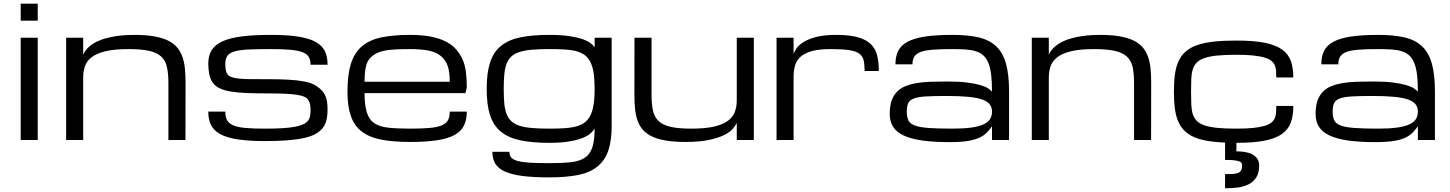

<svg xmlns="http://www.w3.org/2000/svg" viewBox="-20 -770 7975 1056"><path d="M93.8 -562.5H187.5V0H93.8ZM187.5 -656.2H93.8V-750H187.5Z M906.2 0V-312.5Q906.2 -364.7 898.4 -400.6Q890.6 -436.5 867.2 -458.5Q843.8 -480.5 800.8 -490.2Q757.8 -500 687.5 -500Q611.3 -500 562.7 -488.8Q514.2 -477.5 486.3 -457Q458.5 -436.5 448 -407.7Q437.5 -378.9 437.5 -343.8V0H343.8V-562.5H437.5V-468.8Q447.8 -492.7 466.8 -510Q485.8 -527.3 509.8 -539.6Q533.7 -551.8 561.5 -559.3Q589.4 -566.9 617.2 -571Q645 -575.2 671.1 -576.7Q697.3 -578.1 718.8 -578.1Q781.2 -578.1 826.4 -570.3Q871.6 -562.5 903.1 -547.4Q934.6 -532.2 953.6 -509.8Q972.7 -487.3 983.2 -457.8Q993.7 -428.2 997.1 -391.8Q1000.5 -355.5 1000.5 -312.5L1000 0Z M1453.6 -256.3Q1508.3 -256.3 1546.9 -254.6Q1585.4 -252.9 1611.6 -248.8Q1637.7 -244.6 1652.8 -238.3Q1668 -231.9 1675.8 -219.5Q1683.6 -207 1685.8 -194.6Q1688 -182.1 1688 -166Q1688 -148.4 1685.8 -134Q1683.6 -119.6 1675.3 -107.9Q1667 -96.2 1650.9 -87.9Q1634.8 -79.6 1606.9 -73.7Q1579.1 -67.9 1537.8 -65.2Q1496.6 -62.5 1438 -62.5Q1373.5 -62.5 1331.3 -66.2Q1289.1 -69.8 1264.2 -80.1Q1239.3 -90.3 1229.2 -108.6Q1219.2 -127 1219.2 -156.2H1125.5Q1125.5 -111.8 1141.4 -81.1Q1157.2 -50.3 1193.8 -31Q1230.5 -11.7 1290.3 -2.9Q1350.1 5.9 1438 5.9Q1508.3 5.9 1561.3 1.7Q1614.3 -2.4 1652.3 -11Q1690.4 -19.5 1715.6 -33.4Q1740.7 -47.4 1755.4 -66.7Q1770 -85.9 1775.9 -111.1Q1781.7 -136.2 1781.7 -168Q1781.7 -199.7 1775.9 -223.9Q1770 -248 1755.6 -265.9Q1741.2 -283.7 1717.3 -298.8Q1693.4 -314 1656.7 -321.3Q1620.1 -328.6 1570.1 -331.5Q1520 -334.5 1453.6 -334.5Q1398.9 -334.5 1360.4 -334.7Q1321.8 -335 1295.7 -337.6Q1269.5 -340.3 1254.4 -345.7Q1239.3 -351.1 1231.4 -361.3Q1223.6 -371.6 1221.4 -387.5Q1219.2 -403.3 1219.2 -419.9Q1219.2 -448.2 1231.9 -464.4Q1244.6 -480.5 1273.9 -488.3Q1303.2 -496.1 1351.1 -498Q1398.9 -500 1469.2 -500Q1533.7 -500 1575.9 -496.3Q1618.2 -492.7 1643.1 -483.2Q1668 -473.6 1678 -457Q1688 -440.4 1688 -414.1H1781.7Q1781.7 -456.5 1767.6 -487.3Q1753.4 -518.1 1718 -538.3Q1682.6 -558.6 1622.3 -568.4Q1562 -578.1 1469.2 -578.1Q1375.5 -578.1 1310.1 -569.8Q1244.6 -561.5 1203.6 -542.7Q1162.6 -523.9 1144 -493.9Q1125.5 -463.9 1125.5 -419.9Q1125.5 -387.7 1131.3 -360.1Q1137.2 -332.5 1151.4 -313.7Q1165.5 -294.9 1189.7 -283.7Q1213.9 -272.5 1250.2 -266.4Q1286.6 -260.3 1336.9 -258.3Q1387.2 -256.3 1453.6 -256.3Z M2234.9 10.7Q2141.1 10.7 2075.7 -2.2Q2010.3 -15.1 1969.2 -46.9Q1928.2 -78.6 1909.7 -131.8Q1891.1 -185.1 1891.1 -265.6Q1891.1 -357.9 1909.7 -418.2Q1928.2 -478.5 1969.2 -514.2Q2010.3 -549.8 2075.7 -564Q2141.1 -578.1 2234.9 -578.1Q2301.8 -578.1 2350.8 -568.4Q2399.9 -558.6 2434.8 -540Q2469.7 -521.5 2491.5 -495.1Q2513.2 -468.8 2525.6 -439.7Q2538.1 -410.6 2542.7 -371.6Q2547.4 -332.5 2547.4 -289.1L2539.6 -257.8H1984.9Q1984.9 -193.4 1997.6 -152.1Q2010.3 -110.8 2039.6 -91.8Q2068.8 -72.8 2116.7 -67.6Q2164.6 -62.5 2234.9 -62.5Q2299.3 -62.5 2341.6 -66.2Q2383.8 -69.8 2408.7 -80.1Q2433.6 -90.3 2443.6 -108.6Q2453.6 -127 2453.6 -156.2H2547.4Q2547.4 -110.8 2531.5 -78.9Q2515.6 -46.9 2479 -27.1Q2442.4 -7.3 2382.6 1.7Q2322.8 10.7 2234.9 10.7ZM2234.9 -500Q2188 -500 2151.1 -498Q2114.3 -496.1 2086.7 -489.5Q2059.1 -482.9 2039.6 -470.5Q2020 -458 2008.1 -441.2Q1996.1 -424.3 1990.5 -393.8Q1984.9 -363.3 1984.9 -320.3H2453.6Q2453.6 -377.4 2441.4 -409.9Q2429.2 -442.4 2402.8 -463.4Q2376.5 -484.4 2335 -492.2Q2293.5 -500 2234.9 -500Z M3000.5 -500Q2945.8 -500 2906 -496.6Q2866.2 -493.2 2838.4 -484.4Q2810.5 -475.6 2793.2 -460Q2775.9 -444.3 2766.4 -419.9Q2756.8 -395.5 2753.7 -361.1Q2750.5 -326.7 2750.5 -280.3Q2750.5 -234.4 2753.7 -200.4Q2756.8 -166.5 2766.4 -142.3Q2775.9 -118.2 2793.2 -102.5Q2810.5 -86.9 2838.4 -78.1Q2866.2 -69.3 2906 -65.9Q2945.8 -62.5 3000.5 -62.5Q3047.4 -62.5 3084 -64.7Q3120.6 -66.9 3148.4 -74.5Q3176.3 -82 3195.6 -96.4Q3214.8 -110.8 3227.1 -135Q3239.3 -159.2 3244.9 -195.1Q3250.5 -231 3250.5 -281.7Q3250.5 -332.5 3244.9 -368.7Q3239.3 -404.8 3227.1 -429Q3214.8 -453.1 3195.6 -467.3Q3176.3 -481.4 3148.4 -488.8Q3120.6 -496.1 3084 -498Q3047.4 -500 3000.5 -500ZM3344.2 -78.1Q3344.2 3.9 3325.7 58.1Q3307.1 112.3 3266.1 145.8Q3225.1 179.2 3159.7 192.4Q3094.2 205.6 3000.5 205.6Q2912.6 205.6 2852.8 197.8Q2793 189.9 2756.3 173.1Q2719.7 156.2 2703.9 129.6Q2688 103 2688 64.9H2781.7Q2781.7 84 2791.7 96.2Q2801.8 108.4 2826.7 115.2Q2851.6 122.1 2893.8 124.8Q2936 127.4 3000.5 127.4Q3070.8 127.4 3118.7 122.3Q3166.5 117.2 3195.8 98.1Q3225.1 79.1 3237.8 40.5Q3250.5 2 3250.5 -62.5Q3243.7 -50.8 3228.8 -37.1Q3213.9 -23.4 3185.3 -11.7Q3156.7 0 3111.8 7.8Q3066.9 15.6 3000.5 15.6Q2906.7 15.6 2841.3 1.7Q2775.9 -12.2 2734.9 -45.9Q2693.8 -79.6 2675.3 -136.7Q2656.7 -193.8 2656.7 -280.3Q2656.7 -368.2 2675.3 -425.8Q2693.8 -483.4 2734.9 -517.1Q2775.9 -550.8 2841.3 -564.5Q2906.7 -578.1 3000.5 -578.1Q3066.9 -578.1 3111.8 -571.3Q3156.7 -564.5 3185.3 -554.2Q3213.9 -543.9 3228.8 -532Q3243.7 -520 3250.5 -510.3V-562.5H3344.2Z M3563.5 -562.5V-250Q3563.5 -197.8 3571.3 -161.9Q3579.1 -126 3602.5 -104Q3626 -82 3668.9 -72.3Q3711.9 -62.5 3782.2 -62.5Q3858.4 -62.5 3907 -73.7Q3955.6 -85 3983.4 -105.5Q4011.2 -126 4021.7 -154.8Q4032.2 -183.6 4032.2 -218.8V-562.5H4126V0H4032.2V-93.8Q4025.4 -78.6 4009.3 -60.3Q3993.2 -42 3960.9 -26.4Q3928.7 -10.7 3877.7 0Q3826.7 10.7 3751 10.7Q3688 10.7 3642.8 3.2Q3597.7 -4.4 3566.2 -19.3Q3534.7 -34.2 3515.6 -56.2Q3496.6 -78.1 3486.3 -107.2Q3476.1 -136.2 3472.7 -171.9Q3469.2 -207.5 3469.2 -250L3469.7 -562.5Z M4735.4 -379.4Q4735.4 -414.6 4730.2 -437.7Q4725.1 -460.9 4706.1 -474.9Q4687 -488.8 4649.7 -494.4Q4612.3 -500 4547.9 -500Q4484.9 -500 4445.3 -489Q4405.8 -478 4383.3 -458Q4360.8 -438 4352.8 -410.2Q4344.7 -382.3 4344.7 -348.1V0H4251V-562.5H4344.7V-473.1Q4349.6 -488.3 4362.8 -506.6Q4376 -524.9 4402.8 -540.8Q4429.7 -556.6 4472.4 -567.4Q4515.1 -578.1 4579.1 -578.1Q4652.3 -578.1 4698.2 -565.2Q4744.1 -552.2 4769.8 -527.1Q4795.4 -502 4804.4 -464.8Q4813.5 -427.7 4813.5 -379.4Z M5436 -77.1Q5434.6 -71.3 5414.1 -47.9Q5399.4 -30.3 5375 -16.8Q5350.6 -3.4 5309.8 4.2Q5269 11.7 5202.6 11.7Q5114.3 11.7 5051.8 2.7Q4989.3 -6.3 4949.7 -25.1Q4910.2 -43.9 4891.8 -73.2Q4873.5 -102.5 4873.5 -143.1Q4873.5 -185.5 4883.5 -215.1Q4893.6 -244.6 4912.8 -264.6Q4932.1 -284.7 4959.5 -295.9Q4986.8 -307.1 5021.7 -313Q5056.6 -318.8 5098.1 -320.3Q5139.6 -321.8 5186.5 -321.8Q5253.4 -321.8 5298.3 -316.2Q5343.3 -310.5 5371.8 -302Q5400.4 -293.5 5415 -283.7Q5429.7 -273.9 5436 -265.6Q5436 -320.3 5431.4 -358.9Q5426.8 -397.5 5416.3 -423.3Q5405.8 -449.2 5389.2 -464.6Q5372.6 -480 5348.4 -487.8Q5324.2 -495.6 5292 -497.8Q5259.8 -500 5218.3 -500Q5153.8 -500 5111.3 -496.8Q5068.8 -493.7 5043.9 -484.4Q5019 -475.1 5008.8 -458.7Q4998.5 -442.4 4998.5 -416H4904.8Q4904.8 -460.4 4920.7 -491.2Q4936.5 -522 4973.4 -541.3Q5010.3 -560.5 5070.3 -569.3Q5130.4 -578.1 5218.3 -578.1Q5304.2 -578.1 5363.8 -564Q5423.3 -549.8 5460.2 -514.2Q5497.1 -478.5 5513.4 -418.2Q5529.8 -357.9 5529.8 -265.6V0H5436ZM5218.3 -62.5Q5280.3 -62.5 5322 -68.4Q5363.8 -74.2 5389.2 -85.9Q5414.6 -97.7 5425.3 -115.2Q5436 -132.8 5436 -156.2Q5436 -179.7 5423.6 -196Q5411.1 -212.4 5382.1 -222.7Q5353 -232.9 5305.2 -237.5Q5257.3 -242.2 5187 -242.2Q5116.7 -242.2 5073.5 -239.7Q5030.3 -237.3 5006.8 -228.5Q4983.4 -219.7 4975.3 -202.6Q4967.3 -185.5 4967.3 -156.2Q4967.3 -127 4975.8 -108.6Q4984.4 -90.3 5010.7 -80.1Q5037.1 -69.8 5086.7 -66.2Q5136.2 -62.5 5218.3 -62.5Z M6217.3 0V-312.5Q6217.3 -364.7 6209.5 -400.6Q6201.7 -436.5 6178.2 -458.5Q6154.8 -480.5 6111.8 -490.2Q6068.8 -500 5998.5 -500Q5922.4 -500 5873.8 -488.8Q5825.2 -477.5 5797.4 -457Q5769.5 -436.5 5759 -407.7Q5748.5 -378.9 5748.5 -343.8V0H5654.8V-562.5H5748.5V-468.8Q5758.8 -492.7 5777.8 -510Q5796.9 -527.3 5820.8 -539.6Q5844.7 -551.8 5872.6 -559.3Q5900.4 -566.9 5928.2 -571Q5956.1 -575.2 5982.2 -576.7Q6008.3 -578.1 6029.8 -578.1Q6092.3 -578.1 6137.5 -570.3Q6182.6 -562.5 6214.1 -547.4Q6245.6 -532.2 6264.6 -509.8Q6283.7 -487.3 6294.2 -457.8Q6304.7 -428.2 6308.1 -391.8Q6311.5 -355.5 6311.5 -312.5L6311 0Z M6717.8 265.6Q6752.9 265.6 6786.6 261.5Q6820.3 257.3 6846.7 244.1Q6873 231 6889.2 206.3Q6905.3 181.6 6905.3 140.6Q6905.3 117.2 6894.5 102.1Q6883.8 86.9 6866.2 78.1Q6848.6 69.3 6826.2 65.9Q6803.7 62.5 6780.3 62.5V15.6H6780.8Q6874.5 15.6 6935.1 3.7Q6995.6 -8.3 7030.8 -33.2Q7065.9 -58.1 7079.6 -96.4Q7093.3 -134.8 7093.3 -187.5H6999.5Q6999.5 -168 6998.5 -151.1Q6997.6 -134.3 6991.5 -120.4Q6985.4 -106.4 6972.2 -95.7Q6959 -85 6934.6 -77.6Q6910.2 -70.3 6872.8 -66.4Q6835.4 -62.5 6780.8 -62.5Q6718.3 -62.5 6675.5 -66.7Q6632.8 -70.8 6605 -80.3Q6577.1 -89.8 6562 -105.5Q6546.9 -121.1 6540 -143.6Q6533.2 -166 6532 -196.3Q6530.8 -226.6 6530.8 -265.6Q6530.8 -304.7 6532 -335Q6533.2 -365.2 6540 -387.7Q6546.9 -410.2 6562 -425.8Q6577.1 -441.4 6605 -450.9Q6632.8 -460.4 6675.5 -464.6Q6718.3 -468.8 6780.8 -468.8Q6835.4 -468.8 6872.8 -464.8Q6910.2 -460.9 6934.6 -453.6Q6959 -446.3 6972.2 -435.5Q6985.4 -424.8 6991.5 -410.9Q6997.6 -397 6998.5 -380.1Q6999.5 -363.3 6999.5 -343.8H7093.3Q7093.3 -396.5 7079.6 -434.8Q7065.9 -473.1 7030.8 -498Q6995.6 -522.9 6935.1 -534.9Q6874.5 -546.9 6780.8 -546.9Q6710.4 -546.9 6657.7 -541.3Q6605 -535.6 6566.7 -522.7Q6528.3 -509.8 6503.2 -488.3Q6478 -466.8 6463.1 -435.5Q6448.2 -404.3 6442.4 -362.3Q6436.5 -320.3 6436.5 -265.6Q6436.5 -210.9 6442.4 -168.9Q6448.2 -127 6463.1 -95.7Q6478 -64.5 6503.2 -43Q6528.3 -21.5 6566.7 -8.5Q6605 4.4 6657.7 9.8Q6685.1 12.7 6717.8 14.2V109.4Q6752.9 109.4 6772 112.1Q6791 114.7 6799.8 119.1Q6808.6 123.5 6810.1 129.2Q6811.5 134.8 6811.5 140.6Q6811.5 158.2 6805.7 167.7Q6799.8 177.2 6788.1 181.6Q6776.4 186 6758.8 186.8Q6741.2 187.5 6717.8 187.5Z M7778.3 -77.1Q7776.9 -71.3 7756.3 -47.9Q7741.7 -30.3 7717.3 -16.8Q7692.9 -3.4 7652.1 4.2Q7611.3 11.7 7544.9 11.7Q7456.5 11.7 7394 2.7Q7331.5 -6.3 7292 -25.1Q7252.4 -43.9 7234.1 -73.2Q7215.8 -102.5 7215.8 -143.1Q7215.8 -185.5 7225.8 -215.1Q7235.8 -244.6 7255.1 -264.6Q7274.4 -284.7 7301.8 -295.9Q7329.1 -307.1 7364 -313Q7398.9 -318.8 7440.4 -320.3Q7481.9 -321.8 7528.8 -321.8Q7595.7 -321.8 7640.6 -316.2Q7685.5 -310.5 7714.1 -302Q7742.7 -293.5 7757.3 -283.7Q7772 -273.9 7778.3 -265.6Q7778.3 -320.3 7773.7 -358.9Q7769 -397.5 7758.5 -423.3Q7748 -449.2 7731.4 -464.6Q7714.8 -480 7690.7 -487.8Q7666.5 -495.6 7634.3 -497.8Q7602.1 -500 7560.5 -500Q7496.1 -500 7453.6 -496.8Q7411.1 -493.7 7386.2 -484.4Q7361.3 -475.1 7351.1 -458.7Q7340.8 -442.4 7340.8 -416H7247.1Q7247.1 -460.4 7262.9 -491.2Q7278.8 -522 7315.7 -541.3Q7352.5 -560.5 7412.6 -569.3Q7472.7 -578.1 7560.5 -578.1Q7646.5 -578.1 7706.1 -564Q7765.6 -549.8 7802.5 -514.2Q7839.4 -478.5 7855.7 -418.2Q7872.1 -357.9 7872.1 -265.6V0H7778.3ZM7560.5 -62.5Q7622.6 -62.5 7664.3 -68.4Q7706.1 -74.2 7731.4 -85.9Q7756.8 -97.7 7767.6 -115.2Q7778.3 -132.8 7778.3 -156.2Q7778.3 -179.7 7765.9 -196Q7753.4 -212.4 7724.4 -222.7Q7695.3 -232.9 7647.5 -237.5Q7599.6 -242.2 7529.3 -242.2Q7459 -242.2 7415.8 -239.7Q7372.6 -237.3 7349.1 -228.5Q7325.7 -219.7 7317.6 -202.6Q7309.6 -185.5 7309.6 -156.2Q7309.6 -127 7318.1 -108.6Q7326.7 -90.3 7353 -80.1Q7379.4 -69.8 7429 -66.2Q7478.5 -62.5 7560.5 -62.5Z"/></svg>

Font: Michroma
Style: Regular
Weight: 400
Version: Version 1.000